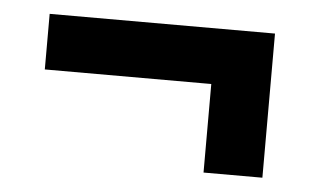

<svg xmlns="http://www.w3.org/2000/svg" viewBox="-32 -404 574 351"><g transform="rotate(5 255.0 -229.0)"><path d="M460 -96.5H352V-323H460ZM46.5 -259V-361H460V-259Z"/></g></svg>

Font: Anek Telugu Medium SemiBold
Style: Regular
Weight: 600
Version: Version 1.003